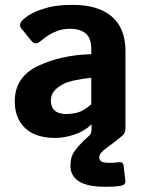

<svg xmlns="http://www.w3.org/2000/svg" viewBox="-20 -542 588 768"><path d="M39.1 -136.7Q39.1 -234.4 132.3 -278.3Q225.6 -322.3 345.2 -325.2V-344.7Q345.2 -389.6 322.8 -408.2Q300.3 -426.8 260.3 -426.8Q231.9 -426.8 210.2 -418.7Q188.5 -410.6 172.6 -400.1Q156.7 -389.6 144 -378.9Q121.6 -359.4 106.9 -377L66.4 -426.8Q51.3 -445.3 73.7 -464.8Q90.8 -480 113.5 -491.2Q136.2 -502.4 173.8 -512.5Q211.4 -522.5 271.5 -522.5Q373 -522.5 427.5 -475.6Q481.9 -428.7 481.9 -337.4V-29.3Q481.9 -7.3 463.9 5.4Q438.5 26.4 407.7 48.6Q377 70.8 377 85.9Q377 101.1 388.4 105.2Q399.9 109.4 415.5 109.4Q439.9 109.4 455.1 106.9Q472.7 104 474.6 122.1L481.4 179.7Q483.4 197.3 464.8 200.7Q443.4 205.1 399.4 205.1Q330.6 205.1 296.1 183.6Q261.7 162.1 261.7 120.6Q261.7 103 266.4 86.4Q271 69.8 291.5 45.9Q312 22 337.4 0Q346.2 -6.3 346.2 -29.3V-43.9H345.2Q316.4 -16.1 276.1 -3.2Q235.8 9.8 202.1 9.8Q122.1 9.8 80.6 -29.5Q39.1 -68.8 39.1 -136.7ZM183.6 -139.6Q183.6 -122.6 190.4 -110.1Q197.3 -97.7 211.9 -91.8Q226.6 -85.9 244.6 -85.9Q269.5 -85.9 293 -92.8Q316.4 -99.6 345.2 -125V-231Q263.2 -221.7 235.4 -207Q207.5 -192.4 195.6 -176.8Q183.6 -161.1 183.6 -139.6Z"/></svg>

Font: Istok
Style: Bold
Weight: 700
Designer: Andrey V. Panov
Foundry: Andrey V. Panov
Version: Version 1.0.1